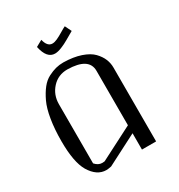

<svg xmlns="http://www.w3.org/2000/svg" viewBox="-174 -856 910 975"><g transform="rotate(-30 281.0 -369.0)"><path d="M348.6 -738.3 367.2 -700.2Q342.8 -686.5 321.3 -673.8Q299.8 -661.1 276.9 -651.9Q253.9 -642.6 237.3 -642.6Q189.5 -642.6 173.8 -717.8L210.9 -738.3Q221.7 -693.4 251 -693.4Q263.7 -693.4 279.8 -700.7Q295.9 -708 316.9 -720.7Q337.9 -733.4 348.6 -738.3ZM250 -583Q308.6 -582 351.6 -567.4Q394.5 -552.7 416.5 -529.8Q438.5 -506.8 448.2 -482.9Q458 -459 458 -433.6V0H375V-95.7L196.3 -3.9Q176.8 0 167 0Q112.3 0 75.2 -61.5Q42 -118.2 42 -240.2Q42 -310.5 51.3 -367.2Q60.5 -423.8 77.6 -460Q94.7 -496.1 114.7 -521.5Q134.8 -546.9 159.7 -559.6Q184.6 -572.3 205.6 -577.6Q226.6 -583 250 -583ZM250 -542Q195.3 -542 160.2 -503.4Q125 -464.8 125 -410.2V-63.5Q143.6 -42 167 -42Q176.8 -42 180.7 -43L375 -142.6V-461.9Q375 -540 250 -542Z"/></g></svg>

Font: wanta
Style: Medium
Weight: 500
Version: Version 0.91